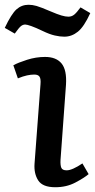

<svg xmlns="http://www.w3.org/2000/svg" viewBox="-51 -772 399 806"><path d="M119 -418Q121 -441 115 -450Q109 -459 93 -459Q79 -459 62.5 -455.5Q46 -452 24 -443L5 -498Q25 -509 62.5 -521Q100 -533 138 -533Q185 -533 207.5 -505.5Q230 -478 226 -416L203 -100Q202 -78 206.5 -67.5Q211 -57 229 -57Q252 -57 295 -86L321 -41Q302 -25 265 -5.5Q228 14 181 14Q128 14 109.5 -14.5Q91 -43 94 -85ZM219 -618Q201 -618 179 -623Q157 -628 128 -642Q99 -656 80.5 -662.5Q62 -669 55 -669Q45 -669 36.5 -662Q28 -655 11 -631L-31 -655Q-3 -714 18.5 -733Q40 -752 69 -752Q85 -752 102.5 -747Q120 -742 162 -724Q190 -712 207 -707Q224 -702 236 -702Q250 -702 260.5 -710.5Q271 -719 287 -741L328 -717Q302 -660 276 -639Q250 -618 219 -618Z"/></svg>

Font: Literata 7pt Medium
Style: Italic
Weight: 500
Italic angle: -2°
Designer: Latin by Veronika Burian and Jose Scaglione. Greek by Irene Vlachou. Cyrillic by Vera Evstafieva
Foundry: TypeTogether
Version: Version 3.002